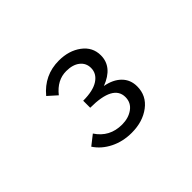

<svg xmlns="http://www.w3.org/2000/svg" viewBox="-87 -977 774 774"><g transform="rotate(-45 300.0 -590.0)"><path d="M297 -383Q247 -383 206 -403.5Q165 -424 142 -459L184 -492Q222 -434 293 -434Q330 -434 355.5 -452.5Q381 -471 381 -503Q381 -573 250 -573V-613Q307 -613 336.5 -632.5Q366 -652 366 -684Q366 -712 344.5 -729Q323 -746 286 -746Q234 -746 196 -698L158 -732Q212 -797 295 -797Q352 -797 391 -768Q430 -739 430 -692Q430 -626 351 -596Q395 -588 420 -563Q445 -538 445 -500Q445 -447 402.5 -415Q360 -383 297 -383Z"/></g></svg>

Font: TypoPRO Source Code Pro
Style: Regular
Weight: 400
Monospace: yes
Designer: Paul D. Hunt, Teo Tuominen
Foundry: Adobe Systems Incorporated
Version: Version 2.010;PS 1.0;hotconv 1.0.84;makeotf.lib2.5.63406